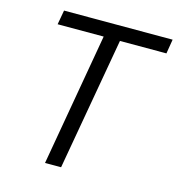

<svg xmlns="http://www.w3.org/2000/svg" viewBox="-103 -776 803 866"><g transform="rotate(15 298.5 -343.0)"><path d="M185 0 293 -619H78L90 -686H597L586 -619H369L260 0Z"/></g></svg>

Font: Archivo SemiCondensed Light
Style: Italic
Weight: 300
Width: 4
Italic angle: -10°
Designer: Hector Gatti
Foundry: Omnibus-Type
Version: Version 2.001